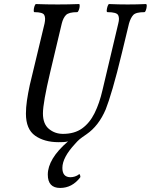

<svg xmlns="http://www.w3.org/2000/svg" viewBox="-20 -689 745 948"><path d="M277 239Q216 239 216 173Q216 135 240.5 94Q265 53 316 9Q305 12 293.5 12.5Q282 13 269 13Q199 13 153.5 -19Q108 -51 108 -128Q108 -158 113 -192.5Q118 -227 127 -269L200 -573Q206 -601 198.5 -615Q191 -629 150 -629Q146 -629 146.5 -639Q147 -649 150.5 -659Q154 -669 158 -669Q185 -668 211 -667.5Q237 -667 265 -667Q291 -667 317.5 -667.5Q344 -668 370 -669Q374 -669 373.5 -659Q373 -649 369 -639Q365 -629 361 -629Q320 -629 306 -615Q292 -601 285 -573L228 -333Q192 -181 192 -129Q192 -77 221.5 -52.5Q251 -28 291 -28Q348 -28 385.5 -55Q423 -82 447 -130.5Q471 -179 486 -244L564 -573Q571 -599 563.5 -614Q556 -629 511 -629Q506 -629 507 -639Q508 -649 511.5 -659Q515 -669 519 -669Q542 -668 565 -667.5Q588 -667 610 -667Q633 -667 655.5 -667.5Q678 -668 700 -669Q705 -669 704.5 -659Q704 -649 700.5 -639Q697 -629 693 -629Q651 -629 638 -615Q625 -601 617 -573L582 -428Q557 -324 536.5 -254Q516 -184 502 -149Q467 -67 407 -26Q382 -9 372.5 -1Q363 7 350 22Q288 89 288 140Q288 186 328 186Q338 186 349.5 182.5Q361 179 371 171Q373 169 375.5 176.5Q378 184 376 187Q336 239 277 239Z"/></svg>

Font: Junicode Two Beta Condensed Medium
Style: Italic
Weight: 500
Width: 3
Italic angle: -9°
Version: Version 1.053; ttfautohint (v1.8.4)